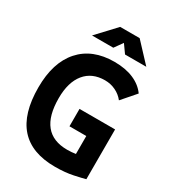

<svg xmlns="http://www.w3.org/2000/svg" viewBox="-215 -1011 1016 1134"><g transform="rotate(30 293.0 -444.0)"><path d="M342.8 9.8Q23.9 9.8 23.9 -347.7Q23.9 -517.1 106.4 -610.1Q189 -703.1 338.9 -703.1Q414.6 -703.1 469.5 -679.4Q524.4 -655.8 555.2 -612.3L474.1 -519Q451.7 -547.9 417.7 -564.2Q383.8 -580.6 344.7 -580.6Q256.8 -580.6 208.3 -521Q159.7 -461.4 159.7 -352.5Q159.7 -113.3 354.5 -113.3Q370.1 -113.3 384.8 -114.5Q399.4 -115.7 412.6 -117.7V-240.2H297.9V-358.9H540.5V-19.5Q519 -13.2 465.3 -1.7Q411.6 9.8 342.8 9.8ZM145 -771.5 263.7 -898.4H396.5L515.1 -771.5H370.1L330.1 -827.6L290 -771.5Z"/></g></svg>

Font: CaskaydiaMono NF
Style: Bold
Weight: 700
Designer: Aaron Bell
Foundry: Saja Typeworks
Version: Version 2111.001; ttfautohint (v1.8.4);Nerd Fonts 3.1.1